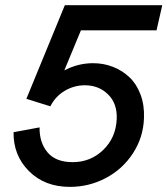

<svg xmlns="http://www.w3.org/2000/svg" viewBox="-20 -710 644 739"><path d="M582.5 -593.3H291.5L227.5 -439Q280.3 -466.8 338.4 -466.8Q378.4 -466.8 414.3 -452.9Q450.2 -439 477.8 -413.1Q505.4 -387.2 520.8 -346.4Q536.1 -305.7 534.2 -255.9Q531.7 -181.2 491.7 -119.9Q451.7 -58.6 387.2 -24.7Q322.8 9.3 249 9.3Q151.9 9.3 91.3 -51.5Q30.8 -112.3 32.2 -201.2L132.3 -219.7Q131.3 -161.6 162.8 -123.8Q194.3 -85.9 259.8 -85.9Q328.6 -85.9 377.2 -132.8Q425.8 -179.7 429.2 -251Q432.1 -311 396.2 -346.4Q360.4 -381.8 306.6 -381.8Q265.6 -381.8 229.7 -360.8Q193.8 -339.8 173.8 -300.8L81.5 -329.6L229.5 -689.9H604.5Z"/></svg>

Font: HK Grotesk SmBold Legacy Italic
Style: Regular
Weight: 600
Italic angle: -13°
Designer: Alfredo Marco Pradil
Foundry: Hanken Design Co.
Version: Version 2.022;PS 002.022;hotconv 1.0.88;makeotf.lib2.5.64775